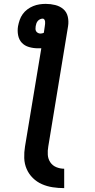

<svg xmlns="http://www.w3.org/2000/svg" viewBox="-20 -755 490 990"><path d="M311 215Q281 215 251.5 210.5Q222 206 196 194.5Q170 183 149.5 163Q129 143 117.5 116.5Q106 90 105 60Q104 30 109 0L193 -506Q188 -506 184 -506Q180 -506 175 -506Q152 -506 129.5 -512.5Q107 -519 92.5 -534.5Q78 -550 73.5 -573Q69 -596 73 -620Q76 -636 81.5 -652Q87 -668 97 -682Q107 -696 121 -706.5Q135 -717 151 -723.5Q167 -730 183.5 -732.5Q200 -735 216 -735Q241 -735 265 -729Q289 -723 306.5 -708Q324 -693 329.5 -669Q335 -645 331 -620L229 0Q225 22 226.5 43.5Q228 65 239.5 82Q251 99 270.5 107Q290 115 311 115ZM188 -582Q188 -582 188.5 -582Q189 -582 189 -582Q193 -582 197.5 -583Q202 -584 206 -586L211 -620Q212 -626 212.5 -632Q213 -638 212.5 -643.5Q212 -649 209 -654Q206 -659 200 -659Q193 -659 186 -655.5Q179 -652 174.5 -646.5Q170 -641 167.5 -634Q165 -627 164 -620Q163 -613 163 -606Q163 -599 166.5 -593.5Q170 -588 176 -585Q182 -582 188 -582Z"/></svg>

Font: Zed Sans Extended
Style: Bold Italic
Weight: 700
Width: 7
Italic angle: -9°
Designer: Belleve Invis
Foundry: Belleve Invis
Version: Version 1.0.0; ttfautohint (v1.8.4)